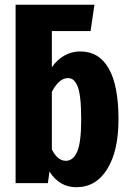

<svg xmlns="http://www.w3.org/2000/svg" viewBox="-20 -762 539 799"><path d="M314 -547.9Q392.1 -547.9 432.6 -476.8Q473.1 -405.8 473.1 -265.1Q473.1 -134.3 426.3 -58.6Q379.4 17.1 297.9 17.1Q227.1 17.1 186 -47.9L179.2 0H44.9V-742.2H373L356.9 -632.8H195.8V-481.9Q216.3 -512.7 247.1 -530.3Q277.8 -547.9 314 -547.9ZM253.9 -92.8Q284.7 -92.8 301.3 -131.1Q317.9 -169.4 317.9 -265.1Q317.9 -318.4 313.7 -353.8Q309.6 -389.2 301.3 -406.5Q293 -423.8 283.9 -430.4Q274.9 -437 262.2 -437Q226.1 -437 195.8 -379.9V-140.1Q219.7 -92.8 253.9 -92.8Z"/></svg>

Font: Fira Sans Compressed
Style: Bold
Weight: 700
Width: 1
Designer: Carrois Corporate & Edenspiekermann AG
Foundry: Carrois Corporate GbR & Edenspiekermann AG
Version: Version 4.203;PS 004.203;hotconv 1.0.88;makeotf.lib2.5.64775